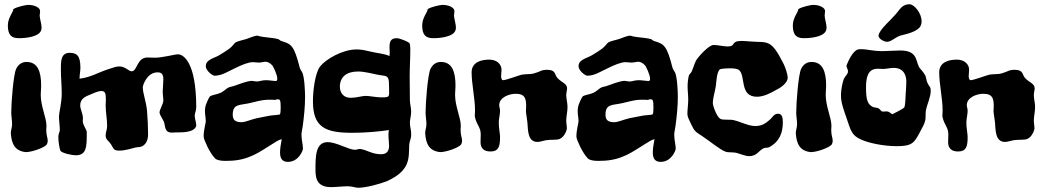

<svg xmlns="http://www.w3.org/2000/svg" viewBox="-20 -714 4925 905"><path d="M173 -569C175 -573 176 -578 176 -584C176 -601 168 -623 167 -640C167 -646 169 -655 169 -662C169 -677 145 -691 112 -691C104 -691 59 -682 43 -671C43 -657 17 -631 17 -594C17 -548 35 -534 69 -534C108 -534 162 -542 173 -569ZM201 -34C204 -40 205 -45 205 -51C205 -63 198 -77 198 -101C198 -107 199 -115 199 -121C199 -159 172 -213 172 -267C172 -281 174 -295 174 -310C174 -378 157 -422 105 -422C85 -422 67 -412 56 -389C43 -361 33 -229 33 -184C33 -166 37 -147 37 -129C37 -113 31 -100 31 -87C34 -35 51 -2 102 3C130 3 191 -18 201 -34Z M905 -121C905 -122 905 -123 905 -124C905 -135 898 -155 898 -167C897 -179 905 -192 905 -207C905 -424 843 -458 819 -458C803 -458 746 -442 710 -442C699 -442 686 -443 675 -443C625 -443 627 -378 601 -378C586 -378 571 -401 542 -401C527 -401 511 -394 494 -389C443 -373 410 -350 355 -343C355 -364 359 -378 359 -395C359 -453 341 -465 308 -465C265 -465 267 -421 267 -385C267 -349 271 -312 271 -272C271 -231 258 -180 258 -167C258 -146 262 -118 262 -102C262 -92 255 -84 255 -69C255 -43 261 -11 265 -3C274 9 323 18 336 18C389 18 389 -22 389 -91C389 -104 370 -123 370 -145C370 -149 371 -153 371 -157C371 -177 358 -200 358 -217C358 -251 386 -260 407 -269C417 -273 441 -285 458 -285C477 -285 479 -271 479 -244C479 -232 478 -222 478 -217C478 -188 485 -150 485 -120C485 -104 478 -91 478 -76C478 -55 491 -52 503 -34C516 -15 513 -4 543 -4C570 -4 608 -16 620 -19C630 -21 643 -20 651 -25C672 -37 678 -59 678 -82C678 -113 676 -156 673 -192C669 -235 653 -275 653 -303C653 -311 672 -373 723 -373C745 -373 750 -359 750 -339C750 -322 747 -300 747 -278C747 -269 750 -251 750 -241C750 -224 732 -198 732 -184C732 -173 751 -146 753 -139C760 -118 755 -89 790 -89C799 -89 810 -90 812 -90C816 -90 820 -90 823 -90C859 -90 898 -95 905 -121Z M1416 -305C1415 -325 1412 -351 1407 -367C1404 -377 1394 -386 1392 -398C1366 -500 1353 -507 1305 -521C1300 -523 1295 -529 1290 -530C1259 -538 1219 -537 1194 -546C1193 -546 1193 -546 1192 -546C1182 -546 1151 -534 1141 -530C1124 -525 1101 -520 1092 -515C1083 -510 1079 -499 1064 -487C1050 -476 1027 -462 1012 -453C988 -439 950 -433 950 -402C950 -381 981 -357 992 -357C1000 -357 1010 -359 1018 -361C1049 -368 1128 -421 1172 -421C1181 -421 1191 -419 1200 -419C1212 -419 1222 -423 1232 -423C1242 -423 1255 -416 1265 -404C1268 -399 1287 -363 1287 -343C1287 -337 1286 -332 1279 -332C1270 -332 1251 -336 1233 -336C1215 -336 1202 -330 1193 -330C1181 -330 1172 -333 1166 -333C1141 -331 1106 -317 1089 -311C1077 -306 1064 -305 1058 -302C1048 -298 1036 -284 1021 -277C1002 -268 978 -267 969 -259C965 -256 950 -220 950 -219C947 -209 946 -199 946 -191C946 -173 950 -158 950 -142C950 -136 940 -100 940 -73C940 -70 940 -67 941 -64C941 -58 967 7 996 35C1015 47 1051 44 1054 44C1155 44 1208 -2 1265 -36C1278 -44 1293 -55 1308 -58C1304 -36 1300 -14 1300 4C1300 30 1308 49 1337 49C1388 49 1408 -5 1408 -13C1408 -32 1401 -55 1401 -79C1401 -90 1405 -106 1407 -120C1413 -164 1418 -213 1418 -259C1418 -275 1417 -290 1416 -305ZM1299 -175C1296 -172 1263 -171 1253 -169C1239 -166 1210 -161 1191 -157C1164 -151 1136 -138 1119 -138C1092 -138 1077 -146 1077 -173C1077 -226 1110 -217 1157 -228C1189 -235 1213 -244 1249 -244C1258 -244 1267 -244 1277 -243C1277 -243 1283 -246 1290 -246C1301 -246 1303 -239 1303 -205C1303 -191 1302 -178 1299 -175Z M1918 -73C1918 -75 1918 -78 1918 -81C1919 -99 1912 -116 1912 -135C1912 -150 1918 -169 1918 -188C1918 -206 1912 -224 1912 -243C1912 -278 1911 -315 1911 -353C1911 -395 1914 -437 1914 -483C1914 -496 1913 -507 1909 -512C1905 -516 1866 -534 1850 -534C1820 -534 1816 -516 1816 -490C1816 -482 1817 -474 1817 -466C1817 -460 1816 -455 1816 -450C1786 -463 1755 -463 1721 -472C1697 -478 1679 -481 1661 -481C1593 -481 1515 -434 1489 -401C1465 -370 1455 -286 1455 -237C1455 -114 1513 -88 1640 -88C1703 -88 1768 -94 1813 -101C1812 -93 1811 -86 1811 -79C1811 -59 1814 -42 1814 -27C1814 -2 1803 13 1776 13C1733 13 1709 -8 1677 -12C1669 -12 1661 -8 1653 -8C1623 -8 1567 -44 1524 -44C1466 -44 1467 27 1467 89C1467 137 1482 168 1541 168C1566 168 1594 164 1619 164C1641 164 1655 171 1668 171C1707 171 1770 153 1804 140C1917 88 1906 31 1909 -33C1910 -47 1917 -60 1918 -73ZM1813 -330C1813 -326 1814 -312 1814 -297C1814 -258 1819 -255 1778 -255C1753 -255 1724 -262 1702 -262C1688 -262 1659 -253 1634 -253C1592 -253 1582 -285 1582 -305C1582 -351 1613 -377 1668 -377C1696 -377 1735 -367 1764 -361C1795 -355 1810 -361 1813 -330Z M2126 -569C2128 -573 2129 -578 2129 -584C2129 -601 2121 -623 2120 -640C2120 -646 2122 -655 2122 -662C2122 -677 2098 -691 2065 -691C2057 -691 2012 -682 1996 -671C1996 -657 1970 -631 1970 -594C1970 -548 1988 -534 2022 -534C2061 -534 2115 -542 2126 -569ZM2154 -34C2157 -40 2158 -45 2158 -51C2158 -63 2151 -77 2151 -101C2151 -107 2152 -115 2152 -121C2152 -159 2125 -213 2125 -267C2125 -281 2127 -295 2127 -310C2127 -378 2110 -422 2058 -422C2038 -422 2020 -412 2009 -389C1996 -361 1986 -229 1986 -184C1986 -166 1990 -147 1990 -129C1990 -113 1984 -100 1984 -87C1987 -35 2004 -2 2055 3C2083 3 2144 -18 2154 -34Z M2655 -210C2655 -229 2649 -248 2649 -265C2649 -279 2653 -288 2653 -297C2653 -321 2628 -324 2608 -346C2592 -363 2602 -385 2558 -385C2530 -385 2527 -376 2497 -368C2481 -363 2464 -366 2439 -362C2429 -360 2365 -336 2351 -336C2344 -336 2342 -348 2342 -355C2342 -365 2344 -376 2344 -385C2344 -412 2321 -433 2286 -433C2250 -433 2203 -422 2203 -373C2203 -319 2219 -248 2219 -196C2219 -186 2218 -176 2218 -169C2218 -166 2218 -163 2219 -161C2228 -122 2246 -115 2246 -80C2246 -67 2245 -55 2245 -44C2245 -14 2262 0 2292 0C2330 0 2337 -23 2337 -68C2337 -85 2331 -109 2331 -136C2331 -154 2337 -174 2337 -192C2337 -202 2333 -211 2333 -218C2333 -255 2380 -272 2411 -272C2456 -272 2460 -247 2460 -213C2460 -206 2459 -198 2459 -189C2460 -174 2464 -158 2466 -136C2469 -103 2466 -45 2513 -45C2526 -45 2537 -50 2553 -53C2576 -57 2603 -53 2618 -59C2642 -69 2652 -103 2652 -108C2652 -120 2649 -133 2649 -146C2649 -166 2655 -188 2655 -210Z M3173 -305C3172 -325 3169 -351 3164 -367C3161 -377 3151 -386 3149 -398C3123 -500 3110 -507 3062 -521C3057 -523 3052 -529 3047 -530C3016 -538 2976 -537 2951 -546C2950 -546 2950 -546 2949 -546C2939 -546 2908 -534 2898 -530C2881 -525 2858 -520 2849 -515C2840 -510 2836 -499 2821 -487C2807 -476 2784 -462 2769 -453C2745 -439 2707 -433 2707 -402C2707 -381 2738 -357 2749 -357C2757 -357 2767 -359 2775 -361C2806 -368 2885 -421 2929 -421C2938 -421 2948 -419 2957 -419C2969 -419 2979 -423 2989 -423C2999 -423 3012 -416 3022 -404C3025 -399 3044 -363 3044 -343C3044 -337 3043 -332 3036 -332C3027 -332 3008 -336 2990 -336C2972 -336 2959 -330 2950 -330C2938 -330 2929 -333 2923 -333C2898 -331 2863 -317 2846 -311C2834 -306 2821 -305 2815 -302C2805 -298 2793 -284 2778 -277C2759 -268 2735 -267 2726 -259C2722 -256 2707 -220 2707 -219C2704 -209 2703 -199 2703 -191C2703 -173 2707 -158 2707 -142C2707 -136 2697 -100 2697 -73C2697 -70 2697 -67 2698 -64C2698 -58 2724 7 2753 35C2772 47 2808 44 2811 44C2912 44 2965 -2 3022 -36C3035 -44 3050 -55 3065 -58C3061 -36 3057 -14 3057 4C3057 30 3065 49 3094 49C3145 49 3165 -5 3165 -13C3165 -32 3158 -55 3158 -79C3158 -90 3162 -106 3164 -120C3170 -164 3175 -213 3175 -259C3175 -275 3174 -290 3173 -305ZM3056 -175C3053 -172 3020 -171 3010 -169C2996 -166 2967 -161 2948 -157C2921 -151 2893 -138 2876 -138C2849 -138 2834 -146 2834 -173C2834 -226 2867 -217 2914 -228C2946 -235 2970 -244 3006 -244C3015 -244 3024 -244 3034 -243C3034 -243 3040 -246 3047 -246C3058 -246 3060 -239 3060 -205C3060 -191 3059 -178 3056 -175Z M3693 -348C3693 -361 3683 -393 3675 -410C3612 -536 3600 -511 3511 -519C3498 -520 3485 -521 3475 -521C3422 -521 3451 -495 3410 -495C3390 -495 3364 -502 3344 -502C3322 -502 3281 -456 3267 -438C3255 -423 3249 -396 3240 -376C3236 -369 3229 -364 3227 -358C3223 -342 3221 -324 3221 -306C3221 -286 3224 -266 3224 -246C3224 -221 3220 -196 3220 -177C3220 -165 3227 -151 3236 -132C3254 -94 3257 -94 3289 -73C3327 -48 3374 -8 3400 1C3413 6 3434 2 3453 7C3475 13 3494 22 3511 22C3548 22 3556 -4 3579 -15C3588 -19 3599 -16 3607 -21C3656 -48 3670 -90 3670 -139C3670 -161 3665 -178 3648 -178C3628 -178 3622 -162 3610 -151C3588 -131 3570 -120 3540 -120C3507 -120 3472 -140 3437 -148C3418 -152 3387 -147 3375 -154C3359 -163 3340 -214 3340 -228C3340 -253 3350 -281 3354 -308C3357 -328 3358 -379 3375 -388C3376 -389 3398 -392 3421 -392C3438 -392 3455 -390 3462 -385C3497 -360 3463 -258 3548 -258C3580 -258 3614 -276 3638 -290C3644 -293 3691 -315 3693 -348Z M3873 -569C3875 -573 3876 -578 3876 -584C3876 -601 3868 -623 3867 -640C3867 -646 3869 -655 3869 -662C3869 -677 3845 -691 3812 -691C3804 -691 3759 -682 3743 -671C3743 -657 3717 -631 3717 -594C3717 -548 3735 -534 3769 -534C3808 -534 3862 -542 3873 -569ZM3901 -34C3904 -40 3905 -45 3905 -51C3905 -63 3898 -77 3898 -101C3898 -107 3899 -115 3899 -121C3899 -159 3872 -213 3872 -267C3872 -281 3874 -295 3874 -310C3874 -378 3857 -422 3805 -422C3785 -422 3767 -412 3756 -389C3743 -361 3733 -229 3733 -184C3733 -166 3737 -147 3737 -129C3737 -113 3731 -100 3731 -87C3734 -35 3751 -2 3802 3C3830 3 3891 -18 3901 -34Z M4366 -297C4365 -305 4356 -311 4351 -325C4346 -335 4346 -350 4341 -359C4331 -378 4315 -390 4310 -402C4296 -433 4301 -476 4223 -476C4196 -476 4164 -473 4134 -473C4100 -473 4064 -482 4046 -482C4045 -482 4043 -482 4042 -482C4039 -482 4035 -482 4031 -482C3997 -482 3970 -404 3970 -405C3970 -394 3977 -389 3977 -378C3977 -363 3965 -358 3958 -343C3951 -327 3944 -289 3944 -268C3943 -232 3956 -199 3968 -164C3991 -95 3995 -76 4039 -56C4077 -39 4146 -25 4208 -25C4281 -25 4290 -42 4317 -93C4326 -110 4338 -130 4341 -146C4344 -157 4342 -179 4344 -192C4350 -224 4367 -256 4367 -286C4367 -290 4366 -293 4366 -297ZM4249 -272C4248 -257 4248 -218 4242 -207C4241 -204 4191 -177 4187 -176C4180 -176 4174 -189 4158 -189C4152 -189 4146 -188 4142 -188C4131 -188 4130 -200 4119 -204C4109 -208 4104 -206 4094 -210C4071 -222 4062 -239 4062 -302C4062 -350 4071 -390 4117 -390C4125 -390 4134 -389 4142 -389C4158 -389 4176 -394 4192 -394C4245 -394 4252 -351 4252 -330C4252 -309 4250 -285 4249 -272ZM4321 -596C4323 -601 4324 -607 4324 -613C4324 -654 4288 -694 4267 -694C4231 -694 4221 -668 4203 -648C4195 -639 4184 -628 4173 -616C4161 -604 4121 -566 4121 -545C4121 -532 4146 -517 4161 -517C4184 -517 4202 -543 4235 -549C4244 -552 4311 -564 4321 -596Z M4859 -210C4859 -229 4853 -248 4853 -265C4853 -279 4857 -288 4857 -297C4857 -321 4832 -324 4812 -346C4796 -363 4806 -385 4762 -385C4734 -385 4731 -376 4701 -368C4685 -363 4668 -366 4643 -362C4633 -360 4569 -336 4555 -336C4548 -336 4546 -348 4546 -355C4546 -365 4548 -376 4548 -385C4548 -412 4525 -433 4490 -433C4454 -433 4407 -422 4407 -373C4407 -319 4423 -248 4423 -196C4423 -186 4422 -176 4422 -169C4422 -166 4422 -163 4423 -161C4432 -122 4450 -115 4450 -80C4450 -67 4449 -55 4449 -44C4449 -14 4466 0 4496 0C4534 0 4541 -23 4541 -68C4541 -85 4535 -109 4535 -136C4535 -154 4541 -174 4541 -192C4541 -202 4537 -211 4537 -218C4537 -255 4584 -272 4615 -272C4660 -272 4664 -247 4664 -213C4664 -206 4663 -198 4663 -189C4664 -174 4668 -158 4670 -136C4673 -103 4670 -45 4717 -45C4730 -45 4741 -50 4757 -53C4780 -57 4807 -53 4822 -59C4846 -69 4856 -103 4856 -108C4856 -120 4853 -133 4853 -146C4853 -166 4859 -188 4859 -210Z"/></svg>

Font: Freckle Face
Style: Regular
Weight: 400
Designer: Astigmatic (AOETI)
Foundry: Astigmatic (AOETI)
Version: Version 1.000